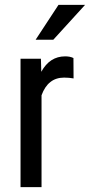

<svg xmlns="http://www.w3.org/2000/svg" viewBox="-20 -770 370 790"><path d="M282.7 -447.3Q264.6 -450.7 243.7 -450.7Q177.2 -450.7 150.9 -377.9V0H64.5V-528.3H148.4L149.9 -474.6Q184.6 -538.1 248 -538.1Q268.6 -538.1 282.2 -531.2ZM220.7 -750H330.1L199.2 -606.4H126.5Z"/></svg>

Font: Roboto Condensed
Style: Regular
Weight: 400
Designer: Google
Version: Version 2.001047; 2015